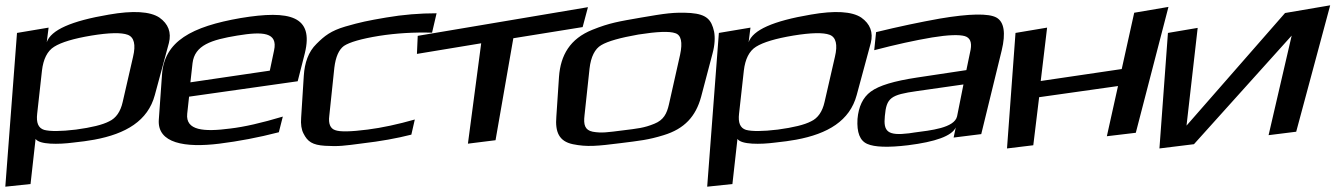

<svg xmlns="http://www.w3.org/2000/svg" viewBox="-70 -525 5029 723"><path d="M205 12C236 9 262 5 285 1C404 -21 487 -70 513 -167L566 -363C576 -403 564 -435 530 -459C495 -482 431 -486 340 -470C198 -446 122 -412 106 -366L113 -421L-6 -401L-50 178L45 168L64 -2C78 20 151 19 205 12ZM392 -141C384 -105 367 -80 341 -68C316 -55 275 -45 216 -37C158 -30 118 -30 96 -36C74 -43 66 -63 70 -97L88 -259C93 -302 108 -333 134 -349C161 -366 208 -380 274 -391C341 -402 387 -403 411 -394C435 -385 442 -357 431 -311Z M836 -457C652 -425 548 -370 540 -243L528 -74C522 15 627 32 756 16C828 7 903 -7 980 -27L995 -86C915 -62 849 -47 797 -41C698 -28 628 -33 635 -97L642 -161L1051 -219L1078 -325C1112 -464 1023 -488 836 -457ZM823 -391C920 -407 977 -404 962 -335L946 -259L647 -215L655 -287C663 -355 726 -375 823 -391Z M1479 -18 1492 -75C1429 -57 1369 -44 1314 -37C1251 -29 1210 -28 1192 -35C1174 -41 1166 -59 1170 -89L1189 -270C1194 -311 1206 -338 1225 -352C1246 -366 1290 -379 1358 -390C1422 -400 1489 -404 1557 -402L1574 -475C1511 -475 1448 -470 1384 -459C1314 -447 1289 -442 1230 -425C1176 -409 1152 -390 1122 -360C1091 -330 1077 -288 1074 -240L1064 -82C1062 -57 1065 -37 1073 -22C1088 8 1106 21 1154 24C1205 27 1226 24 1294 15C1363 7 1424 -4 1479 -18Z M2124 -423 2144 -498 1503 -390 1500 -322 1742 -362 1692 16 1796 3 1863 -381Z M2613 -323C2622 -356 2623 -384 2619 -406C2609 -451 2591 -471 2531 -476C2468 -480 2433 -474 2345 -459C2259 -444 2226 -439 2161 -413C2076 -379 2041 -317 2035 -236L2025 -86C2020 -28 2035 7 2087 18C2141 29 2179 25 2267 14C2338 5 2371 2 2429 -16C2508 -40 2550 -87 2570 -160ZM2449 -132C2441 -97 2429 -73 2394 -59C2355 -43 2331 -41 2275 -34C2219 -27 2196 -23 2162 -29C2132 -35 2127 -56 2131 -90L2150 -267C2155 -311 2170 -341 2194 -355C2219 -370 2266 -383 2334 -395C2404 -406 2451 -408 2473 -400C2495 -393 2501 -366 2491 -319Z M2848 12C2879 9 2905 5 2928 1C3047 -21 3130 -70 3156 -167L3209 -363C3219 -403 3207 -435 3173 -459C3138 -482 3074 -486 2983 -470C2841 -446 2765 -412 2749 -366L2756 -421L2637 -401L2593 178L2688 168L2707 -2C2721 20 2794 19 2848 12ZM3035 -141C3027 -105 3010 -80 2984 -68C2959 -55 2918 -45 2859 -37C2801 -30 2761 -30 2739 -36C2717 -43 2709 -63 2713 -97L2731 -259C2736 -302 2751 -333 2777 -349C2804 -366 2851 -380 2917 -391C2984 -402 3030 -403 3054 -394C3078 -385 3085 -357 3074 -311Z M3625 -20 3702 -335C3718 -401 3711 -443 3682 -459C3653 -475 3581 -474 3469 -455C3396 -442 3315 -425 3229 -404L3222 -336C3302 -357 3375 -373 3440 -384C3501 -394 3542 -395 3563 -389C3583 -383 3590 -366 3585 -338L3569 -261L3383 -233C3297 -220 3240 -203 3209 -180C3179 -158 3163 -123 3159 -77C3156 -26 3168 5 3196 17C3223 29 3274 31 3349 22C3453 9 3514 -13 3529 -45L3521 -7ZM3262 -88C3268 -157 3284 -168 3383 -182L3558 -207L3534 -87C3524 -43 3434 -34 3373 -26L3353 -23C3272 -13 3256 -30 3262 -88Z M4207 -25 4330 -499 4201 -477 4154 -265 3849 -220 3873 -421 3754 -401 3722 34 3821 22 3843 -159 4140 -201 4098 -12Z M4426 18 4794 -391 4707 -16 4811 -29 4939 -505 4769 -476 4398 -52 4440 -420 4328 -401 4296 34Z"/></svg>

Font: Gamestation Warped
Style: Italic
Weight: 400
Designer: Jonas Hecksher
Foundry: Jonas Hecksher, Playtypeª, e-types AS
Version: Version 1.003